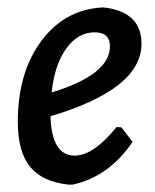

<svg xmlns="http://www.w3.org/2000/svg" viewBox="-20 -490 418 517"><path d="M337 -108Q273 -14 176 7H163Q93 -1 60.5 -41.5Q28 -82 28 -162Q28 -295 91.5 -380Q155 -465 257 -470L267 -469Q361 -455 361 -372Q361 -250 116 -177Q119 -71 181 -71Q232 -71 294 -148L307 -147ZM235 -403Q190 -403 158.5 -359.5Q127 -316 119 -241Q276 -289 276 -365Q276 -403 235 -403Z"/></svg>

Font: Alegreya Sans SC Medium
Style: Italic
Weight: 500
Italic angle: -7°
Designer: Juan Pablo del Peral
Foundry: Huerta Tipografica
Version: Version 2.007